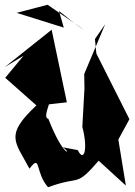

<svg xmlns="http://www.w3.org/2000/svg" viewBox="-21 -719 567 807"><path d="M243 -100C285 -72 247 -53 182 -220C156 -222 197 -300 181 -280L260 -289L196 -594L-1 -437L78 -485L1 -392L132 -276C-2 -150 41 -126 103 -10C152 -75 125 4 181 68C324 15 292 75 402 -53L345 -88L508 61L475 -141L468 -117L523 -218L384 -494L378 -555L421 -617L333 -408L334 -346L325 -186C350 -92 332 -34 306 -88ZM330 -595 179 -699 49 -665 247 -603 227 -673C261 -647 293 -617 330 -595Z"/></svg>

Font: Asimov Silicon
Style: Regular
Weight: 400
Designer: Google
Version: Version 2.000980; 2014